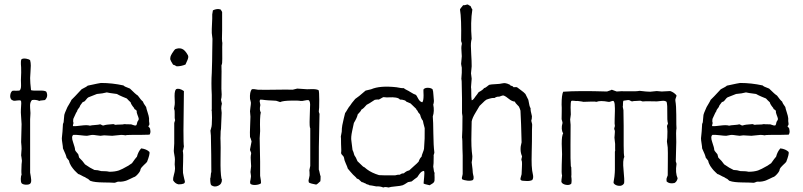

<svg xmlns="http://www.w3.org/2000/svg" viewBox="-20 -824 3572 854"><path d="M180 -379Q177 -378 167.5 -377.5Q158 -377 155 -375Q139 -382 122 -379Q117 -373 115 -366Q113 -359 114 -344L115 -329Q116 -323 115 -310.5Q114 -298 114 -294Q114 -261 114 -221.5Q114 -182 114 -132.5Q114 -83 114 -56Q114 -55 117 -38.5Q120 -22 118 -14Q116 -3 99.5 -2.5Q83 -2 76 -9Q72 -16 72.5 -28.5Q73 -41 76 -48Q74 -57 76 -94Q76 -96 77 -103Q78 -110 77 -113Q77 -117 75.5 -124.5Q74 -132 74 -133Q74 -138 75 -148Q76 -158 76 -162Q76 -172 74 -192Q74 -205 75 -231.5Q76 -258 76 -272Q76 -281 74 -303.5Q72 -326 73 -338Q76 -371 73 -376Q68 -379 56 -377Q44 -375 40 -376Q40 -377 33 -379Q24 -386 25.5 -400Q27 -414 35 -420Q39 -421 51.5 -420.5Q64 -420 68 -422Q72 -427 73 -434Q74 -441 73.5 -452Q73 -463 73 -468Q75 -506 74 -524Q71 -556 76 -561Q84 -565 96.5 -563Q109 -561 114 -556Q117 -545 117 -532Q117 -519 115.5 -502.5Q114 -486 114 -477Q114 -457 118 -423Q127 -420 153.5 -421Q180 -422 186 -416Q196 -395 180 -379Z M643 -298V-285Q643 -283 644 -277.5Q645 -272 644 -269Q643 -266 640 -263Q640 -260 643 -258Q646 -256 646 -254Q648 -253 648 -248.5Q648 -244 649 -243Q650 -232 645 -225Q619 -224 566 -224Q542 -224 539 -222Q526 -224 519.5 -224Q513 -224 499 -222Q485 -220 479 -220Q473 -220 461 -221Q449 -222 443 -222Q440 -222 434.5 -221Q429 -220 427 -220Q422 -220 410 -222Q398 -224 392 -224Q387 -224 378 -222Q369 -220 367 -220Q358 -220 337.5 -222.5Q317 -225 306 -224Q296 -217 305 -191.5Q314 -166 314 -157Q315 -153 320.5 -147Q326 -141 328 -138Q330 -133 332 -123Q348 -108 358 -93Q382 -76 400 -68Q415 -68 430 -63Q456 -63 466 -60Q491 -60 509 -66Q523 -71 547 -85Q550 -86 556.5 -91Q563 -96 567 -98Q583 -121 589 -127Q595 -150 608 -164Q632 -161 645 -148Q647 -137 634 -104Q631 -100 619.5 -89.5Q608 -79 605 -71Q605 -63 593.5 -50Q582 -37 575 -36Q571 -34 560.5 -29Q550 -24 544 -21.5Q538 -19 527.5 -17Q517 -15 506 -16Q503 -16 497.5 -13.5Q492 -11 488 -11Q479 -12 439.5 -12.5Q400 -13 384 -19Q381 -19 377.5 -23Q374 -27 372 -28Q370 -29 365 -31.5Q360 -34 358 -36Q352 -38 342.5 -43.5Q333 -49 328 -50Q326 -52 319.5 -58Q313 -64 311 -66.5Q309 -69 304 -75Q299 -81 296.5 -85.5Q294 -90 291 -96Q288 -102 287 -109Q286 -110 276 -123Q275 -132 260 -164Q260 -171 257.5 -186Q255 -201 255 -209L258 -239L260 -272Q260 -274 261.5 -276.5Q263 -279 263 -280Q264 -285 264.5 -297Q265 -309 266 -313Q268 -321 273.5 -333Q279 -345 280 -348Q281 -350 288 -361.5Q295 -373 298 -380Q306 -387 343 -427Q367 -439 370 -443Q425 -455 429 -455Q479 -455 529 -444Q532 -441 537 -438.5Q542 -436 548 -434Q554 -432 558 -430Q584 -404 593 -399Q607 -379 616 -372Q618 -364 630 -348Q631 -341 636.5 -324.5Q642 -308 643 -298ZM591 -282Q598 -291 597 -296.5Q596 -302 591.5 -313Q587 -324 588 -331Q587 -333 583 -336L578 -339Q577 -340 577 -341Q577 -342 577 -343Q563 -359 561 -369Q552 -377 544 -386Q541 -387 524.5 -394Q508 -401 500 -406Q461 -411 455 -413Q437 -408 411 -406Q379 -393 373 -391Q369 -389 363 -381Q357 -373 354 -372Q353 -371 351 -371Q349 -371 348 -370Q346 -368 339 -358Q337 -356 335.5 -351.5Q334 -347 332 -345Q331 -344 327 -338.5Q323 -333 323 -329Q320 -327 306 -295Q304 -284 307 -277Q307 -276 305 -269.5Q303 -263 306 -263Q315 -262 341.5 -265.5Q368 -269 380 -265Q387 -267 403 -268Q419 -269 425 -271Q428 -271 432.5 -268Q437 -265 441 -266Q450 -270 484 -272Q486 -272 489.5 -270Q493 -268 496 -269Q502 -270 514.5 -270Q527 -270 534 -272Q536 -271 563 -271Q565 -271 572 -268Q579 -265 585 -266Q589 -269 591 -282Z M805 -537Q786 -529 766 -529Q763 -530 758.5 -533Q754 -536 750 -536Q738 -555 737 -561Q737 -566 738 -570.5Q739 -575 741.5 -579.5Q744 -584 745 -586Q756 -603 759 -605Q775 -612 789 -607Q803 -602 816 -578Q820 -570 813 -555Q806 -540 805 -537ZM798 -419 796 -244Q796 -183 798 -173Q797 -170 796 -163Q795 -156 793 -153Q796 -141 794.5 -105Q793 -69 794 -55Q795 -49 796.5 -42Q798 -35 799.5 -28.5Q801 -22 802 -19Q804 -10 796 -7Q788 -4 774 -4Q759 -7 750 -22Q749 -31 753.5 -46.5Q758 -62 758 -69Q759 -74 758 -82Q757 -90 757 -93Q757 -96 757.5 -104Q758 -112 758 -115Q758 -122 755.5 -135Q753 -148 753 -153Q753 -162 755 -186V-277Q757 -285 759 -290Q756 -297 757 -315Q758 -333 754 -340L757 -358Q758 -366 757 -382Q756 -398 757 -409.5Q758 -421 763 -427Q776 -434 798 -419Z M968 -721V-688Q966 -644 969 -633Q968 -620 968.5 -589Q969 -558 968 -544Q968 -543 967 -539Q966 -535 965 -533Q966 -512 965 -467.5Q964 -423 966 -404Q966 -390 963 -380Q963 -377 965 -371Q967 -365 967 -363Q964 -352 964 -342Q964 -339 965 -332.5Q966 -326 966 -322Q966 -311 964.5 -287Q963 -263 963 -251Q961 -245 961 -223Q960 -209 961 -196Q962 -178 961 -117Q960 -56 965 -30Q965 -29 966 -28Q967 -27 967 -26Q968 -6 951 2Q934 10 920 0Q915 -4 915 -30Q917 -34 917.5 -44.5Q918 -55 920 -59Q920 -77 919.5 -135Q919 -193 918 -221Q918 -224 917 -232Q916 -240 916 -243Q917 -246 918.5 -251.5Q920 -257 921 -261.5Q922 -266 922 -270Q924 -303 922 -330Q920 -333 922 -338V-402Q919 -456 922 -500Q924 -558 924 -593Q924 -603 924.5 -622.5Q925 -642 925 -651Q925 -653 922 -677Q921 -682 924 -741V-760L927 -778Q945 -787 961 -782Q967 -774 968 -770Z M1282 -425 1302 -430Q1341 -427 1346 -427Q1352 -427 1363 -427.5Q1374 -428 1382.5 -427Q1391 -426 1397 -423Q1400 -418 1400 -378Q1400 -338 1398 -329Q1398 -325 1400 -321Q1402 -317 1401 -313Q1397 -149 1398 -70Q1400 -65 1402 -54.5Q1404 -44 1406 -40Q1406 -25 1405 -18Q1391 -4 1386 -3Q1363 -7 1354 -12Q1352 -19 1352.5 -22.5Q1353 -26 1355 -33.5Q1357 -41 1357 -44Q1357 -61 1356 -67L1360 -86V-253Q1356 -258 1357.5 -299Q1359 -340 1359 -348Q1361 -371 1354 -378Q1347 -380 1335.5 -377Q1324 -374 1316 -375Q1312 -377 1275.5 -376.5Q1239 -376 1226 -370Q1222 -371 1215.5 -373.5Q1209 -376 1206 -376L1170 -378Q1166 -378 1159 -379Q1152 -380 1147 -380.5Q1142 -381 1138 -381Q1135 -378 1135 -374Q1135 -370 1136.5 -365Q1138 -360 1138 -357Q1133 -334 1140 -324Q1135 -305 1137 -241Q1137 -236 1136 -225Q1135 -214 1135 -209Q1135 -192 1136 -157.5Q1137 -123 1137 -105V-42Q1142 -15 1141 -9Q1134 -3 1118.5 -1.5Q1103 0 1094 -6Q1092 -13 1092.5 -16Q1093 -19 1094.5 -26Q1096 -33 1096 -36Q1097 -40 1095.5 -48Q1094 -56 1094 -59Q1094 -64 1095.5 -72Q1097 -80 1097 -85Q1097 -91 1096 -102Q1095 -113 1095 -122.5Q1095 -132 1097 -140Q1098 -144 1095 -149.5Q1092 -155 1092 -159Q1096 -183 1099 -195Q1098 -200 1095.5 -206.5Q1093 -213 1092 -215Q1091 -232 1092.5 -263Q1094 -294 1094 -305Q1094 -309 1093 -317Q1092 -325 1092 -329Q1092 -334 1094 -347Q1096 -360 1096 -367Q1096 -369 1094.5 -374.5Q1093 -380 1092 -384Q1090 -415 1100 -427Q1108 -429 1127 -425Q1153 -424 1205.5 -425Q1258 -426 1282 -425ZM1316 -362 1317 -360 1318 -359 1317 -361Z M1864 -8Q1864 -13 1866.5 -35.5Q1869 -58 1866 -64Q1858 -63 1853 -58.5Q1848 -54 1843 -46.5Q1838 -39 1836 -36Q1831 -33 1823 -26.5Q1815 -20 1811 -17Q1809 -16 1803.5 -15.5Q1798 -15 1795 -14Q1777 -2 1771 0Q1762 3 1739.5 5Q1717 7 1708 10Q1692 6 1685 10Q1671 4 1653 5Q1629 0 1623 0Q1622 -2 1615 -3.5Q1608 -5 1606 -8Q1604 -8 1598.5 -11Q1593 -14 1589 -14Q1587 -15 1584 -18.5Q1581 -22 1579 -23Q1578 -26 1573 -27.5Q1568 -29 1567 -30Q1565 -34 1557 -41Q1549 -48 1546 -52Q1545 -53 1538 -61Q1531 -69 1527 -74Q1525 -82 1518 -97Q1511 -112 1510 -123Q1509 -128 1503.5 -133Q1498 -138 1497 -143Q1499 -152 1497 -183Q1497 -214 1496 -217Q1497 -220 1498 -227.5Q1499 -235 1500 -238Q1500 -253 1502.5 -267Q1505 -281 1509 -296.5Q1513 -312 1515 -321Q1519 -326 1525.5 -337.5Q1532 -349 1537 -354Q1542 -363 1560 -384Q1573 -392 1606 -421Q1629 -427 1631 -427Q1670 -444 1743 -436Q1767 -431 1776 -432Q1780 -428 1789.5 -423.5Q1799 -419 1803 -416Q1822 -404 1830 -402Q1833 -399 1837.5 -390Q1842 -381 1846.5 -376Q1851 -371 1858 -369Q1864 -374 1864 -400Q1864 -404 1863.5 -414.5Q1863 -425 1864 -427Q1871 -434 1884 -433.5Q1897 -433 1904 -427Q1907 -420 1908 -400Q1909 -380 1910 -375Q1910 -373 1909.5 -369.5Q1909 -366 1908.5 -363.5Q1908 -361 1907 -359Q1913 -330 1905 -306Q1907 -285 1907.5 -230.5Q1908 -176 1912 -146Q1912 -143 1910 -138Q1908 -133 1909 -129Q1909 -90 1907 -83Q1908 -80 1908.5 -74Q1909 -68 1910 -63Q1911 -58 1913 -55Q1912 -52 1913 -35Q1914 -18 1910 -14Q1909 -10 1891 0Q1867 -5 1864 -8ZM1601 -80 1612 -71Q1633 -55 1666 -45Q1672 -44 1737 -44Q1751 -48 1759 -47Q1765 -53 1776 -53Q1788 -64 1800 -66Q1807 -73 1821.5 -85.5Q1836 -98 1842 -105Q1847 -120 1855 -127Q1856 -134 1860.5 -145Q1865 -156 1866 -162Q1870 -207 1869 -254Q1862 -279 1861 -287Q1853 -296 1849 -313Q1848 -316 1844.5 -319.5Q1841 -323 1839 -326Q1839 -330 1835 -333.5Q1831 -337 1831 -340L1806 -364Q1793 -369 1792 -370Q1789 -370 1786 -373.5Q1783 -377 1779 -378Q1767 -382 1759 -381Q1754 -388 1740 -390Q1726 -392 1712.5 -391Q1699 -390 1686 -392Q1682 -391 1675 -386.5Q1668 -382 1664 -381Q1660 -382 1654 -381Q1648 -380 1647 -380Q1617 -360 1611 -358Q1598 -342 1587 -336Q1586 -330 1571 -315Q1569 -302 1554 -277Q1553 -272 1546.5 -242Q1540 -212 1543 -197Q1547 -166 1548 -157Q1552 -150 1556 -134Q1563 -125 1570 -107Q1575 -103 1583 -94.5Q1591 -86 1595 -83Z M2317 -406 2330 -380Q2335 -348 2340 -343Q2339 -333 2346 -307Q2346 -294 2343 -287Q2343 -285 2345 -279Q2347 -273 2347 -269Q2346 -261 2346 -195Q2346 -184 2345 -147.5Q2344 -111 2345 -88Q2346 -65 2351 -44Q2353 -30 2347 -23Q2336 -18 2322 -19Q2300 -19 2297 -23Q2293 -25 2296.5 -36Q2300 -47 2300 -49Q2300 -55 2301.5 -82Q2303 -109 2299 -112Q2299 -115 2299.5 -117.5Q2300 -120 2301 -123.5Q2302 -127 2302 -129Q2290 -156 2300 -191Q2298 -280 2295 -332Q2294 -335 2292 -341Q2290 -347 2288 -350Q2287 -352 2279.5 -359Q2272 -366 2270 -372Q2257 -373 2243 -384.5Q2229 -396 2221 -399Q2215 -400 2208.5 -397Q2202 -394 2199 -394Q2190 -395 2179 -388Q2169 -390 2144 -381Q2137 -377 2127 -366.5Q2117 -356 2113 -353Q2110 -347 2095.5 -323.5Q2081 -300 2078 -284Q2078 -272 2077 -235Q2076 -198 2077 -174.5Q2078 -151 2081 -129Q2081 -116 2078 -102Q2083 -64 2083 -55Q2083 -53 2084.5 -47Q2086 -41 2086.5 -38Q2087 -35 2086.5 -30.5Q2086 -26 2083 -23Q2074 -19 2059 -20.5Q2044 -22 2035 -27Q2034 -32 2034.5 -34.5Q2035 -37 2036.5 -42.5Q2038 -48 2038 -50V-132Q2038 -137 2037.5 -147Q2037 -157 2037 -162Q2037 -206 2035 -213Q2037 -234 2037 -307Q2037 -310 2036 -314Q2035 -318 2035 -321V-386Q2035 -394 2034.5 -410.5Q2034 -427 2034 -435Q2034 -468 2032 -473Q2035 -503 2034 -523Q2034 -524 2032.5 -530.5Q2031 -537 2031 -540L2034 -574Q2034 -580 2033 -590.5Q2032 -601 2032 -610Q2032 -619 2034 -627Q2035 -631 2033 -635.5Q2031 -640 2031 -643Q2033 -740 2026 -782Q2027 -785 2029.5 -788Q2032 -791 2035 -794.5Q2038 -798 2040 -801Q2045 -800 2051 -802Q2057 -804 2061 -804Q2062 -803 2066 -800.5Q2070 -798 2073 -797Q2074 -795 2076.5 -789.5Q2079 -784 2081 -782Q2072 -725 2078 -651Q2073 -634 2075 -607Q2075 -598 2076 -582.5Q2077 -567 2077.5 -554Q2078 -541 2078 -529Q2078 -524 2076.5 -513.5Q2075 -503 2075 -498Q2075 -494 2076.5 -486Q2078 -478 2078 -474Q2078 -468 2076.5 -455.5Q2075 -443 2075 -436Q2075 -435 2075.5 -432Q2076 -429 2076 -427Q2076 -385 2078 -378Q2084 -379 2089 -386.5Q2094 -394 2095 -395Q2097 -398 2102 -404Q2107 -410 2109 -414Q2128 -424 2133 -432Q2139 -433 2146.5 -439.5Q2154 -446 2157 -447Q2166 -449 2181 -449.5Q2196 -450 2202 -451Q2203 -451 2213 -453Q2223 -455 2228 -454Q2236 -453 2248 -447L2249 -446L2250 -444Q2259 -441 2261 -440Q2261 -439 2264 -436Q2266 -436 2272.5 -436.5Q2279 -437 2281 -435Q2283 -433 2297 -423Q2311 -413 2317 -406Z M2716 -159V-184Q2716 -188 2714.5 -197.5Q2713 -207 2713 -212Q2713 -216 2714 -224Q2715 -232 2715 -238.5Q2715 -245 2712 -250Q2712 -253 2712.5 -255Q2713 -257 2714 -259.5Q2715 -262 2715 -264Q2713 -270 2714 -295.5Q2715 -321 2715 -330Q2715 -332 2715 -342.5Q2715 -353 2714 -361.5Q2713 -370 2709 -375Q2704 -376 2697.5 -373Q2691 -370 2686 -371Q2650 -378 2633 -371Q2628 -373 2605.5 -372Q2583 -371 2575 -371Q2573 -372 2549 -375Q2545 -374 2534.5 -375.5Q2524 -377 2521 -375Q2518 -370 2518 -346Q2518 -341 2518.5 -330.5Q2519 -320 2519 -315Q2519 -311 2517.5 -303.5Q2516 -296 2516 -293Q2516 -289 2517 -280.5Q2518 -272 2518 -269Q2518 -248 2517.5 -178.5Q2517 -109 2519 -85Q2519 -83 2520 -82Q2521 -81 2521 -80Q2521 -76 2521.5 -60.5Q2522 -45 2521 -39Q2524 -20 2521 -7Q2513 1 2497 -2Q2481 -5 2477 -15Q2477 -20 2477.5 -25Q2478 -30 2479 -35.5Q2480 -41 2480 -44Q2477 -52 2478.5 -90Q2480 -128 2480 -138Q2477 -192 2480 -214Q2482 -227 2485 -230Q2474 -249 2482 -277Q2482 -281 2480 -286.5Q2478 -292 2478 -294Q2478 -304 2478.5 -326Q2479 -348 2478 -359Q2478 -402 2485 -416Q2553 -421 2680 -417Q2682 -418 2690 -420.5Q2698 -423 2701 -425Q2719 -418 2723 -417Q2737 -419 2774 -418Q2811 -417 2825 -420Q2857 -416 2872 -416Q2877 -416 2886.5 -417.5Q2896 -419 2901 -419Q2905 -419 2912.5 -418Q2920 -417 2923 -417Q2930 -417 2942 -418Q2954 -419 2961 -419Q2977 -414 2989 -400Q2989 -395 2986 -388.5Q2983 -382 2984 -376Q2988 -353 2988 -313Q2988 -258 2989 -253Q2986 -240 2988 -192Q2988 -179 2987 -152.5Q2986 -126 2986 -111Q2985 -107 2987 -102.5Q2989 -98 2989 -94Q2983 -55 2994 -31Q2991 -16 2980 -10Q2957 -5 2945 -17Q2945 -25 2944.5 -26.5Q2944 -28 2946.5 -35Q2949 -42 2950 -44Q2950 -62 2950.5 -106Q2951 -150 2950 -168Q2947 -189 2947 -190Q2946 -194 2947 -201.5Q2948 -209 2948 -211Q2950 -242 2947 -260Q2946 -264 2948.5 -268.5Q2951 -273 2951 -275Q2947 -288 2948 -322Q2949 -356 2945 -371Q2940 -375 2934 -375.5Q2928 -376 2916 -374.5Q2904 -373 2902 -373Q2893 -373 2871 -373.5Q2849 -374 2843 -373Q2839 -372 2834.5 -374Q2830 -376 2827 -376Q2821 -375 2809 -375Q2797 -375 2792 -373Q2788 -373 2783 -376.5Q2778 -380 2773 -379Q2754 -376 2753 -376Q2751 -373 2751 -363Q2751 -353 2750 -349Q2750 -346 2751.5 -341.5Q2753 -337 2753 -334Q2754 -308 2754 -264.5Q2754 -221 2754 -198V-185V-176Q2754 -136 2757 -126Q2749 -112 2753.5 -67.5Q2758 -23 2756 -9Q2749 4 2732.5 2.5Q2716 1 2709 -10Q2709 -16 2711 -26Q2713 -36 2713 -39Q2715 -59 2715 -69Q2715 -81 2715 -94Q2715 -107 2715 -123.5Q2715 -140 2715 -149Q2715 -150 2716 -153.5Q2717 -157 2716 -159Z M3486 -298V-285Q3486 -283 3487 -277.5Q3488 -272 3487 -269Q3486 -266 3483 -263Q3483 -260 3486 -258Q3489 -256 3489 -254Q3491 -253 3491 -248.5Q3491 -244 3492 -243Q3493 -232 3488 -225Q3462 -224 3409 -224Q3385 -224 3382 -222Q3369 -224 3362.5 -224Q3356 -224 3342 -222Q3328 -220 3322 -220Q3316 -220 3304 -221Q3292 -222 3286 -222Q3283 -222 3277.5 -221Q3272 -220 3270 -220Q3265 -220 3253 -222Q3241 -224 3235 -224Q3230 -224 3221 -222Q3212 -220 3210 -220Q3201 -220 3180.5 -222.5Q3160 -225 3149 -224Q3139 -217 3148 -191.5Q3157 -166 3157 -157Q3158 -153 3163.5 -147Q3169 -141 3171 -138Q3173 -133 3175 -123Q3191 -108 3201 -93Q3225 -76 3243 -68Q3258 -68 3273 -63Q3299 -63 3309 -60Q3334 -60 3352 -66Q3366 -71 3390 -85Q3393 -86 3399.5 -91Q3406 -96 3410 -98Q3426 -121 3432 -127Q3438 -150 3451 -164Q3475 -161 3488 -148Q3490 -137 3477 -104Q3474 -100 3462.5 -89.5Q3451 -79 3448 -71Q3448 -63 3436.5 -50Q3425 -37 3418 -36Q3414 -34 3403.5 -29Q3393 -24 3387 -21.5Q3381 -19 3370.5 -17Q3360 -15 3349 -16Q3346 -16 3340.5 -13.5Q3335 -11 3331 -11Q3322 -12 3282.5 -12.5Q3243 -13 3227 -19Q3224 -19 3220.5 -23Q3217 -27 3215 -28Q3213 -29 3208 -31.5Q3203 -34 3201 -36Q3195 -38 3185.5 -43.5Q3176 -49 3171 -50Q3169 -52 3162.5 -58Q3156 -64 3154 -66.5Q3152 -69 3147 -75Q3142 -81 3139.5 -85.5Q3137 -90 3134 -96Q3131 -102 3130 -109Q3129 -110 3119 -123Q3118 -132 3103 -164Q3103 -171 3100.5 -186Q3098 -201 3098 -209L3101 -239L3103 -272Q3103 -274 3104.5 -276.5Q3106 -279 3106 -280Q3107 -285 3107.5 -297Q3108 -309 3109 -313Q3111 -321 3116.5 -333Q3122 -345 3123 -348Q3124 -350 3131 -361.5Q3138 -373 3141 -380Q3149 -387 3186 -427Q3210 -439 3213 -443Q3268 -455 3272 -455Q3322 -455 3372 -444Q3375 -441 3380 -438.5Q3385 -436 3391 -434Q3397 -432 3401 -430Q3427 -404 3436 -399Q3450 -379 3459 -372Q3461 -364 3473 -348Q3474 -341 3479.5 -324.5Q3485 -308 3486 -298ZM3434 -282Q3441 -291 3440 -296.5Q3439 -302 3434.5 -313Q3430 -324 3431 -331Q3430 -333 3426 -336L3421 -339Q3420 -340 3420 -341Q3420 -342 3420 -343Q3406 -359 3404 -369Q3395 -377 3387 -386Q3384 -387 3367.5 -394Q3351 -401 3343 -406Q3304 -411 3298 -413Q3280 -408 3254 -406Q3222 -393 3216 -391Q3212 -389 3206 -381Q3200 -373 3197 -372Q3196 -371 3194 -371Q3192 -371 3191 -370Q3189 -368 3182 -358Q3180 -356 3178.5 -351.5Q3177 -347 3175 -345Q3174 -344 3170 -338.5Q3166 -333 3166 -329Q3163 -327 3149 -295Q3147 -284 3150 -277Q3150 -276 3148 -269.5Q3146 -263 3149 -263Q3158 -262 3184.5 -265.5Q3211 -269 3223 -265Q3230 -267 3246 -268Q3262 -269 3268 -271Q3271 -271 3275.5 -268Q3280 -265 3284 -266Q3293 -270 3327 -272Q3329 -272 3332.5 -270Q3336 -268 3339 -269Q3345 -270 3357.5 -270Q3370 -270 3377 -272Q3379 -271 3406 -271Q3408 -271 3415 -268Q3422 -265 3428 -266Q3432 -269 3434 -282Z"/></svg>

Font: FuturaRenner Light
Style: Regular
Weight: 300
Designer: BSozoo
Foundry: BSozoo
Version: Version 1.001;PS 001.001;hotconv 1.0.70;makeotf.lib2.5.58329